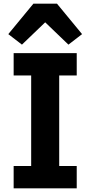

<svg xmlns="http://www.w3.org/2000/svg" viewBox="-20 -1021 490 1041"><path d="M161 -1001H289L425 -836L351 -779L225 -900L99 -779L25 -836ZM396 0H54V-121H149V-612H54V-733H396V-612H301V-121H396Z"/></svg>

Font: IBM Plex Sans JP
Style: Bold
Weight: 700
Designer: Mike Abbink; Paul van der Laan; Pieter van Rosmalen; Wujin Sim; Yejin Wi; Jinhee Kim; Boomi Park; Yona Kim; Kichan Ma
Foundry: Sandoll Inc.
Version: Version 1.001